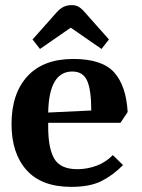

<svg xmlns="http://www.w3.org/2000/svg" viewBox="-20 -722 553 749"><path d="M25 -238Q25 -357 87 -424.5Q149 -492 266 -492Q378 -492 425 -440Q472 -388 478 -285L450 -243H168V-227Q168 -143 192 -102.5Q216 -62 282 -62Q320 -62 356.5 -75.5Q393 -89 420 -117L460 -78Q419 -37 374.5 -15Q330 7 258 7Q142 7 83.5 -58.5Q25 -124 25 -238ZM262 -443Q171 -443 168 -283L336 -291Q336 -371 320 -407Q304 -443 262 -443ZM202 -675Q215 -689 228.5 -695.5Q242 -702 260 -702Q275 -702 286 -696Q297 -690 310 -675L405 -568L376 -531L256 -614L136 -531L107 -568Z"/></svg>

Font: Caladea
Style: Bold
Weight: 700
Designer: Carolina Giovagnoli and Andres Torresi
Foundry: Carolina Giovagnoli & Andres Torresi
Version: Version 1.001